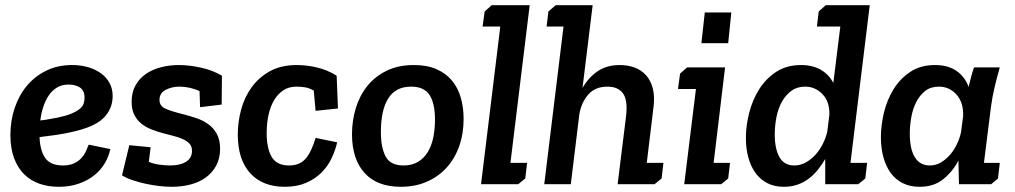

<svg xmlns="http://www.w3.org/2000/svg" viewBox="-20 -708 3900 738"><path d="M222 -72Q246 -72 263 -79.5Q280 -87 291.5 -99Q303 -111 309.5 -125Q316 -139 321 -152L404 -135Q398 -106 382.5 -80Q367 -54 342 -34Q317 -14 282.5 -2Q248 10 206 10Q165 10 131 -2Q97 -14 72.5 -38.5Q48 -63 34 -100.5Q20 -138 20 -189Q20 -244 36.5 -293Q53 -342 83.5 -378.5Q114 -415 158 -436.5Q202 -458 257 -458Q291 -458 319.5 -449.5Q348 -441 369 -425.5Q390 -410 401.5 -388Q413 -366 413 -339Q413 -289 377.5 -254Q342 -219 253 -200Q227 -194 196.5 -189.5Q166 -185 132 -181Q134 -129 154 -100.5Q174 -72 222 -72ZM202 -256Q235 -263 255 -271.5Q275 -280 286.5 -289.5Q298 -299 301.5 -310Q305 -321 305 -332Q305 -360 287.5 -371.5Q270 -383 244 -383Q218 -383 199 -371.5Q180 -360 167 -340.5Q154 -321 146 -296Q138 -271 135 -245Q155 -247 171.5 -250.5Q188 -254 202 -256Z M633 -72Q673 -72 695.5 -86.5Q718 -101 718 -128Q718 -145 708.5 -155.5Q699 -166 683.5 -173Q668 -180 647 -185.5Q626 -191 603 -197Q581 -203 560 -211.5Q539 -220 522.5 -233.5Q506 -247 496 -267Q486 -287 486 -317Q486 -354 501.5 -381Q517 -408 542.5 -425Q568 -442 600.5 -450Q633 -458 667 -458Q707 -458 752.5 -448Q798 -438 833 -417L832 -306L749 -296L747 -358Q729 -366 709.5 -370.5Q690 -375 670 -375Q640 -375 616.5 -362.5Q593 -350 593 -324Q593 -300 617.5 -289.5Q642 -279 688 -268Q710 -262 734.5 -254Q759 -246 779.5 -231.5Q800 -217 813 -194Q826 -171 826 -136Q826 -100 811.5 -72.5Q797 -45 772 -26.5Q747 -8 713 1Q679 10 640 10Q618 10 592 7Q566 4 540.5 -1.5Q515 -7 491 -15Q467 -23 449 -34L477 -150L559 -142L552 -86Q570 -78 593.5 -75Q617 -72 633 -72Z M1119 -375Q1091 -375 1070 -361.5Q1049 -348 1034.5 -324.5Q1020 -301 1012.5 -268Q1005 -235 1005 -196Q1005 -139 1024 -105.5Q1043 -72 1091 -72Q1133 -72 1155.5 -99Q1178 -126 1193 -178L1276 -161Q1269 -130 1254.5 -99.5Q1240 -69 1215.5 -44.5Q1191 -20 1156 -5Q1121 10 1075 10Q989 10 941.5 -42.5Q894 -95 894 -191Q894 -238 906.5 -285.5Q919 -333 946.5 -371.5Q974 -410 1017 -434Q1060 -458 1121 -458Q1159 -458 1199 -448.5Q1239 -439 1274 -417L1279 -291L1193 -282L1186 -360Q1168 -370 1152 -372.5Q1136 -375 1119 -375Z M1333 -192Q1333 -244 1347.5 -292Q1362 -340 1391.5 -377Q1421 -414 1466 -436Q1511 -458 1571 -458Q1622 -458 1658 -442Q1694 -426 1717 -398.5Q1740 -371 1751 -333Q1762 -295 1762 -251Q1762 -194 1745 -146Q1728 -98 1696.5 -63.5Q1665 -29 1620.5 -9.5Q1576 10 1521 10Q1429 10 1381 -43.5Q1333 -97 1333 -192ZM1444 -200Q1444 -142 1462 -107Q1480 -72 1531 -72Q1564 -72 1587 -86Q1610 -100 1624.5 -124Q1639 -148 1645.5 -180Q1652 -212 1652 -248Q1652 -311 1631 -343Q1610 -375 1560 -375Q1501 -375 1472.5 -330Q1444 -285 1444 -200Z M1843 -664 1870 -688H2016L1942 -82H2006L1999 -22L1972 0H1829L1903 -606H1835Z M2088 -664 2116 -688H2258L2219 -370Q2242 -410 2277 -434Q2312 -458 2362 -458Q2393 -458 2419 -448.5Q2445 -439 2463 -419Q2481 -399 2489 -369Q2497 -339 2492 -297L2466 -82H2530L2523 -22L2496 0H2354L2386 -258Q2394 -322 2375 -348.5Q2356 -375 2315 -375Q2268 -375 2241.5 -345Q2215 -315 2207 -270L2174 0H2072L2146 -606H2081Z M2594 -425 2621 -449H2767L2723 -82H2786L2779 -22L2752 0H2610L2655 -366H2586ZM2689 -660H2791L2779 -542H2676Z M3127 -664 3154 -688H3323L3249 -82H3313L3306 -22L3279 0H3152V-97Q3140 -76 3124.5 -56.5Q3109 -37 3089.5 -22Q3070 -7 3046 1.5Q3022 10 2993 10Q2956 10 2928.5 -4.5Q2901 -19 2883 -44.5Q2865 -70 2856 -104Q2847 -138 2847 -178Q2847 -224 2859.5 -273.5Q2872 -323 2897.5 -364Q2923 -405 2963 -431.5Q3003 -458 3059 -458Q3104 -458 3135.5 -439.5Q3167 -421 3183 -389L3210 -606H3120ZM3075 -375Q3044 -375 3022 -359Q3000 -343 2985.5 -317Q2971 -291 2964.5 -258Q2958 -225 2958 -191Q2958 -136 2976 -104Q2994 -72 3033 -72Q3057 -72 3078 -84Q3099 -96 3115.5 -114.5Q3132 -133 3143.5 -156.5Q3155 -180 3160 -203L3168 -268Q3169 -318 3141 -346.5Q3113 -375 3075 -375Z M3823 -449Q3812 -411 3803 -373Q3794 -335 3789 -297L3762 -82H3823L3816 -22L3790 0H3666L3664 -91Q3643 -50 3606.5 -20Q3570 10 3515 10Q3478 10 3450 -4Q3422 -18 3403.5 -43.5Q3385 -69 3375.5 -104Q3366 -139 3366 -181Q3366 -226 3377.5 -274.5Q3389 -323 3414 -364Q3439 -405 3478.5 -431.5Q3518 -458 3574 -458Q3624 -458 3656.5 -435.5Q3689 -413 3703 -374Q3708 -393 3712.5 -411.5Q3717 -430 3724 -449ZM3589 -375Q3558 -375 3537 -359Q3516 -343 3502.5 -317Q3489 -291 3483 -258.5Q3477 -226 3477 -194Q3477 -135 3496.5 -103.5Q3516 -72 3554 -72Q3577 -72 3596.5 -83.5Q3616 -95 3632 -113.5Q3648 -132 3658.5 -154.5Q3669 -177 3674 -200L3682 -261Q3684 -314 3656.5 -344.5Q3629 -375 3589 -375Z"/></svg>

Font: Zilla Slab SemiBold
Style: Regular
Weight: 600
Designer: Typotheque.com
Foundry: Typotheque type foundry
Version: Version 1.0; 2017